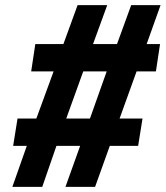

<svg xmlns="http://www.w3.org/2000/svg" viewBox="-20 -725 643 745"><path d="M28 0 84 -159H31L48 -265H121L188 -448H101L117 -554H226L281 -705H396L341 -554H434L489 -705H603L549 -554H601L585 -448H510L444 -265H533L516 -159H406L349 0H234L291 -159H199L144 0ZM237 -265H329L394 -448H303Z"/></svg>

Font: Mulish Black
Style: Italic
Weight: 900
Italic angle: -9°
Designer: Vernon Adams
Foundry: Vernon Adams
Version: Version 3.603; ttfautohint (v1.8.3)